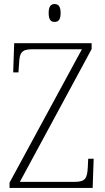

<svg xmlns="http://www.w3.org/2000/svg" viewBox="-20 -927 519 947"><path d="M249 -819C267 -819 279 -828 279 -863C279 -897 267 -907 249 -907C232 -907 220 -897 220 -863C220 -828 232 -819 249 -819ZM27 0H437L442 -144H415L413 -101C410 -49 402 -30 349 -30H78L432 -685V-714H50L45 -570H71L74 -612C76 -665 85 -684 138 -684H384L27 -26Z"/></svg>

Font: Noto Serif Hebrew SemiCondensed ExtraLight
Style: Regular
Weight: 200
Width: 4
Designer: Monotype Design Team
Foundry: Monotype Imaging Inc.
Version: Version 2.004